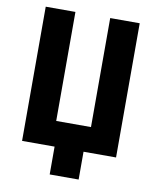

<svg xmlns="http://www.w3.org/2000/svg" viewBox="-93 -786 823 1006"><g transform="rotate(10 318.5 -283.0)"><path d="M241 148V0H68V-714H226V-134H411V-714H568V0H395V148Z"/></g></svg>

Font: Noto Sans Condensed ExtraBold
Style: Regular
Weight: 800
Width: 3
Designer: Monotype Design Team
Foundry: Monotype Imaging Inc.
Version: Version 2.013; ttfautohint (v1.8.4.7-5d5b)